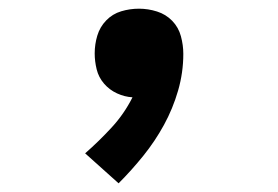

<svg xmlns="http://www.w3.org/2000/svg" viewBox="-20 -217 640 442"><path d="M253 205 176 136Q208 108 237 76.5Q266 45 285 7Q267 6 249.5 -2Q232 -10 219.5 -24.5Q207 -39 202.5 -57.5Q198 -76 198 -94Q198 -115 204 -135Q210 -155 224.5 -170Q239 -185 259 -191Q279 -197 300 -197Q321 -197 341.5 -190.5Q362 -184 376.5 -169Q391 -154 396.5 -133.5Q402 -113 402 -93Q402 -50 390 -8.5Q378 33 357.5 70.5Q337 108 310 141.5Q283 175 253 205Z"/></svg>

Font: Iosevka Curly Slab XBdEx
Style: Regular
Weight: 800
Width: 7
Monospace: yes
Designer: Belleve Invis
Foundry: Belleve Invis
Version: Version 11.0.0; ttfautohint (v1.8.3)